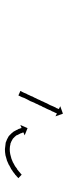

<svg xmlns="http://www.w3.org/2000/svg" viewBox="238 -864 281 798"><g transform="rotate(-90 379.0 -465.5)"><path d="M39 -532Q39 -532 39 -532Q39 -532 39 -532Q39 -532 39 -532Q39 -532 39 -532Q42 -534 44 -537Q44 -537 44.5 -537Q45 -537 45 -537Q45 -537 45 -537Q45 -537 45 -537Q48 -540 52 -544Q52 -544 52.5 -544Q53 -544 53 -544Q53 -544 53 -544Q53 -544 53 -544Q58 -548 63 -552Q63 -552 63 -552Q63 -552 63 -552Q63 -552 63 -552Q63 -552 63 -552Q70 -556 76 -561Q76 -561 76 -561Q76 -561 76 -561Q77 -561 77 -561Q77 -561 77 -561Q84 -565 92 -569Q92 -569 92 -569Q92 -569 92 -570Q93 -570 93 -570Q93 -570 93 -570Q102 -574 111 -578Q111 -578 111 -578Q111 -578 111 -578Q111 -578 111.5 -578Q112 -578 112 -578Q122 -581 133 -584Q133 -584 133 -584Q133 -584 133 -584Q133 -584 133.5 -584Q134 -584 134 -584Q145 -586 157 -586Q157 -586 157.5 -586Q158 -586 158 -586Q158 -586 158 -586Q158 -586 158 -586Q171 -585 183 -583Q183 -583 183 -583Q183 -583 184 -583Q184 -583 184 -583Q184 -583 184 -583Q199 -578 212 -570Q212 -570 212 -569Q213 -569 213 -569Q224 -559 232 -548Q232 -548 232 -548Q232 -548 232 -548Q232 -547 232 -547Q232 -547 232 -547Q237 -539 240 -531Q240 -531 240 -531Q240 -531 240 -531Q241 -531 241 -531Q241 -531 241 -531Q242 -526 244 -522Q245 -519 245 -518Q245 -518 245 -518Q245 -518 245 -518Q245 -518 245 -518Q245 -518 245 -518Q246 -517 246 -517L258 -522L245 -492L215 -504L227 -509Q227 -510 227 -510Q227 -510 227 -510Q227 -510 227 -510Q227 -510 227 -510.5Q227 -511 227 -511Q226 -512 225 -515Q224 -519 222 -524Q222 -524 222 -523.5Q222 -523 222 -523Q222 -523 222 -523Q222 -523 222 -523Q219 -530 215 -537Q215 -537 215 -537Q215 -537 215 -537Q215 -537 215.5 -537Q216 -537 216 -537Q209 -546 200 -554Q200 -554 200 -553Q201 -553 201 -553Q190 -560 178 -564Q178 -564 178 -564Q178 -564 179 -564Q179 -563 179 -563Q179 -563 179 -563Q168 -566 157 -566Q157 -566 157.5 -566Q158 -566 158 -566Q158 -566 158 -566Q158 -566 158 -566Q147 -566 137 -564Q137 -564 137 -564Q137 -564 137 -564Q137 -564 137 -564Q137 -564 137 -564Q127 -562 118 -559Q118 -559 118 -559Q118 -559 118 -559Q118 -559 118 -559Q118 -559 118 -559Q110 -556 101 -552Q101 -552 101 -552Q101 -552 101 -552Q101 -552 101.5 -552Q102 -552 102 -552Q94 -548 87 -544Q87 -544 87 -544Q87 -544 87 -544Q87 -544 87 -544Q87 -544 87 -544Q81 -540 75 -535Q75 -535 75 -535Q75 -535 75 -535Q75 -536 75 -536Q75 -536 75 -536Q70 -532 65 -528Q65 -528 65 -528Q65 -528 65 -528Q65 -528 65 -528Q65 -528 65 -528Q61 -525 58 -522Q58 -522 58 -522Q58 -522 58 -522Q58 -522 58 -522Q58 -522 58 -522Q55 -519 53 -518Q53 -518 53 -518Q53 -518 53 -518Q53 -518 53 -518Q53 -518 53 -518Q52 -517 52 -516L37 -530Q38 -531 39 -532ZM399 -520Q398 -519 397.5 -517.5Q397 -516 396 -515Q395 -512 392 -507Q391 -505 390 -502Q389 -499 388 -497Q386 -494 384.5 -491Q383 -488 382 -485Q380 -481 378.5 -478Q377 -475 376 -471Q374 -468 372 -464Q370 -460 369 -457Q367 -453 365 -449.5Q363 -446 362 -442Q360 -438 358 -434.5Q356 -431 355 -427Q351 -420 348 -412Q346 -409 344.5 -405.5Q343 -402 341 -399Q340 -396 338.5 -393Q337 -390 336 -387Q335 -384 333.5 -381.5Q332 -379 331 -376Q330 -375 329 -373Q328 -371 327 -369Q327 -367 326 -366Q325 -365 325 -363Q325 -363 324 -362L336 -356L305 -345L294 -376L306 -370Q306 -371 307 -372Q307 -373 308 -374.5Q309 -376 309 -377Q311 -382 313 -385Q314 -388 315 -390.5Q316 -393 318 -395Q319 -398 320.5 -401Q322 -404 323 -407Q325 -411 326.5 -414.5Q328 -418 330 -421Q331 -425 333 -428.5Q335 -432 337 -435Q338 -439 340 -443Q342 -447 344 -450Q345 -454 347 -457.5Q349 -461 351 -465Q353 -471 357 -480Q360 -485 364 -493Q367 -500 370 -505Q371 -509 374 -516Q377 -521 378 -524Q379 -526 380 -529Q381 -529 381 -529.5Q381 -530 381 -530L399 -522Q400 -522 399 -520Z"/></g></svg>

Font: FRB American Cursive Just Arrows Black
Style: Bold Italic
Weight: 900
Italic angle: -25°
Version: Version 2.0;Modular Font Editor K font №1